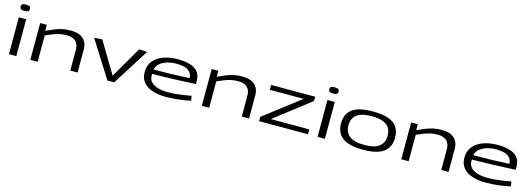

<svg xmlns="http://www.w3.org/2000/svg" viewBox="6 -1713 7451 2700"><g transform="rotate(15 3731.5 -362.5)"><path d="M156 -644Q118 -644 103 -654.5Q88 -665 88 -690Q88 -715 102.5 -725Q117 -735 156 -735Q194 -735 208.5 -725Q223 -715 223 -690Q223 -665 208.5 -654.5Q194 -644 156 -644ZM102 0V-536H209V0Z M413 0V-536H510V-449Q572 -478 626 -500Q680 -522 735 -534Q790 -546 856 -546Q981 -546 1041 -489Q1101 -432 1101 -339V0H995V-305Q995 -382 951.5 -424.5Q908 -467 818 -467Q762 -467 715 -456.5Q668 -446 621.5 -427.5Q575 -409 520 -385V0Z M1535 0 1200 -532 1316 -540 1589 -85 1854 -540 1970 -532 1635 0Z M2386 10Q2272 10 2187.5 -19Q2103 -48 2056.5 -106Q2010 -164 2010 -251Q2010 -329 2043 -384.5Q2076 -440 2133.5 -476Q2191 -512 2264 -529Q2337 -546 2418 -546Q2584 -546 2667.5 -489.5Q2751 -433 2751 -313Q2751 -307 2751 -296Q2751 -285 2750 -274Q2710 -272 2620 -267.5Q2530 -263 2402 -258.5Q2274 -254 2120 -253Q2118 -241 2118 -227Q2118 -173 2153 -136Q2188 -99 2250.5 -80Q2313 -61 2396 -61Q2458 -61 2519.5 -67Q2581 -73 2636.5 -82Q2692 -91 2735 -99L2746 -30Q2683 -16 2590 -3Q2497 10 2386 10ZM2122 -317Q2250 -317 2359 -320Q2468 -323 2543.5 -327Q2619 -331 2644 -332Q2642 -403 2587 -441.5Q2532 -480 2413 -480Q2369 -480 2322 -471.5Q2275 -463 2233.5 -444Q2192 -425 2162 -394Q2132 -363 2122 -317Z M2910 0V-536H3007V-449Q3069 -478 3123 -500Q3177 -522 3232 -534Q3287 -546 3353 -546Q3478 -546 3538 -489Q3598 -432 3598 -339V0H3492V-305Q3492 -382 3448.5 -424.5Q3405 -467 3315 -467Q3259 -467 3212 -456.5Q3165 -446 3118.5 -427.5Q3072 -409 3017 -385V0Z M3743 0V-62L4267 -465H3775V-536H4417V-474L3896 -71H4455V0Z M4649 -644Q4611 -644 4596 -654.5Q4581 -665 4581 -690Q4581 -715 4595.5 -725Q4610 -735 4649 -735Q4687 -735 4701.5 -725Q4716 -715 4716 -690Q4716 -665 4701.5 -654.5Q4687 -644 4649 -644ZM4595 0V-536H4702V0Z M4864 -270Q4864 -356 4902 -418Q4940 -480 5026 -513Q5112 -546 5258 -546Q5403 -546 5489.5 -513Q5576 -480 5613.5 -418Q5651 -356 5651 -270Q5651 -131 5557 -60.5Q5463 10 5258 10Q5053 10 4958.5 -60.5Q4864 -131 4864 -270ZM4972 -270Q4972 -170 5039.5 -115Q5107 -60 5258 -60Q5409 -60 5476 -115Q5543 -170 5543 -270Q5543 -332 5516.5 -378.5Q5490 -425 5427.5 -451Q5365 -477 5258 -477Q5150 -477 5088 -451Q5026 -425 4999 -378.5Q4972 -332 4972 -270Z M5814 0V-536H5911V-449Q5973 -478 6027 -500Q6081 -522 6136 -534Q6191 -546 6257 -546Q6382 -546 6442 -489Q6502 -432 6502 -339V0H6396V-305Q6396 -382 6352.5 -424.5Q6309 -467 6219 -467Q6163 -467 6116 -456.5Q6069 -446 6022.5 -427.5Q5976 -409 5921 -385V0Z M7041 10Q6927 10 6842.5 -19Q6758 -48 6711.5 -106Q6665 -164 6665 -251Q6665 -329 6698 -384.5Q6731 -440 6788.5 -476Q6846 -512 6919 -529Q6992 -546 7073 -546Q7239 -546 7322.5 -489.5Q7406 -433 7406 -313Q7406 -307 7406 -296Q7406 -285 7405 -274Q7365 -272 7275 -267.5Q7185 -263 7057 -258.5Q6929 -254 6775 -253Q6773 -241 6773 -227Q6773 -173 6808 -136Q6843 -99 6905.5 -80Q6968 -61 7051 -61Q7113 -61 7174.5 -67Q7236 -73 7291.5 -82Q7347 -91 7390 -99L7401 -30Q7338 -16 7245 -3Q7152 10 7041 10ZM6777 -317Q6905 -317 7014 -320Q7123 -323 7198.5 -327Q7274 -331 7299 -332Q7297 -403 7242 -441.5Q7187 -480 7068 -480Q7024 -480 6977 -471.5Q6930 -463 6888.5 -444Q6847 -425 6817 -394Q6787 -363 6777 -317Z"/></g></svg>

Font: Georama ExtraExtended
Style: Regular
Weight: 400
Width: 8
Designer: Jean-Baptiste Levee
Foundry: Production Type
Version: Version 1.000